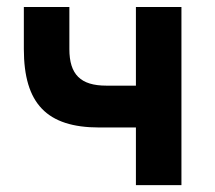

<svg xmlns="http://www.w3.org/2000/svg" viewBox="-20 -538 626 558"><path d="M268.6 -167.5H375V0H507.3V-517.6H375V-289.1H289.1C214.4 -289.1 181.6 -321.3 181.6 -395.5V-517.6H49.3V-395.5C49.3 -236.8 116.2 -167.5 268.6 -167.5Z"/></svg>

Font: CaskaydiaCove Nerd Font
Style: Bold
Weight: 700
Designer: Aaron Bell
Foundry: Saja Typeworks
Version: Version 2111.1;Nerd Fonts 2.3.0